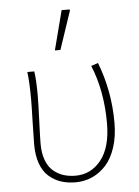

<svg xmlns="http://www.w3.org/2000/svg" viewBox="-53 -772 598 825"><g transform="rotate(-5 246.0 -359.0)"><path d="M240.2 12.2Q205.1 12.2 176.5 2.7Q147.9 -6.8 124.8 -27.1Q101.6 -47.4 88.9 -82.5Q76.2 -117.7 76.2 -165Q76.2 -197.3 78.1 -262.2Q80.1 -327.1 80.1 -359.9Q80.1 -430.2 74.2 -478H104Q109.9 -443.8 109.9 -372.1Q109.9 -337.9 106.9 -265.4Q104 -192.9 104 -166Q104 -125 115.2 -95Q126.5 -64.9 146.5 -48.1Q166.5 -31.2 190.2 -23.7Q213.9 -16.1 242.2 -16.1Q309.1 -16.1 352.5 -70.8Q396 -125.5 396 -230Q396 -368.2 350.1 -480L379.9 -490.2Q428.2 -365.7 428.2 -229Q428.2 -169.9 413.1 -123Q397.9 -76.2 371.8 -47.1Q345.7 -18.1 312 -2.9Q278.3 12.2 240.2 12.2ZM200.2 -560.1 244.1 -730H277.8L279.8 -726.1L224.1 -560.1Z"/></g></svg>

Font: Source Sans 3 ExtraLight
Style: Regular
Weight: 200
Designer: Paul D. Hunt
Foundry: Adobe
Version: Version 3.052;hotconv 1.1.0;makeotfexe 2.6.0